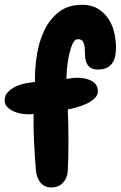

<svg xmlns="http://www.w3.org/2000/svg" viewBox="-55 -787 514 817"><path d="M438.5 -584Q438.5 -565.4 435.1 -548.3Q431.6 -531.2 422.9 -518.6Q414.1 -505.9 399.4 -498.5Q384.8 -491.2 363.3 -491.2Q338.9 -491.2 327.1 -501Q315.4 -510.7 311 -524.9Q306.6 -539.1 306.6 -555.7Q306.6 -572.3 305.2 -586.4Q303.7 -600.6 297.9 -610.4Q292 -620.1 276.4 -620.1Q261.7 -620.1 252.4 -597.7Q243.2 -575.2 237.3 -545.9Q231.4 -516.6 229.5 -488.8Q227.5 -460.9 227.5 -451.2Q240.2 -453.1 252 -454.6Q263.7 -456.1 277.3 -456.1Q291 -456.1 305.7 -453.1Q320.3 -450.2 333 -443.8Q345.7 -437.5 353.5 -426.3Q361.3 -415 361.3 -398.4Q361.3 -380.9 346.2 -367.2Q331.1 -353.5 310.1 -344.2Q289.1 -335 267.6 -329.1Q246.1 -323.2 233.4 -321.3Q236.3 -253.9 236.3 -185.5Q236.3 -121.1 233.4 -58.6Q231.4 -28.3 212.4 -8.8Q193.4 10.7 163.1 10.7Q146.5 10.7 134.8 4.4Q123 -2 115.2 -12.7Q107.4 -23.4 103 -37.1Q98.6 -50.8 97.7 -65.4Q92.8 -124 89.8 -183.1Q86.9 -242.2 87.9 -301.8Q81.1 -300.8 74.7 -300.8Q68.4 -300.8 61.5 -300.8Q49.8 -300.8 33.2 -303.7Q16.6 -306.6 1.5 -314Q-13.7 -321.3 -24.4 -332Q-35.2 -342.8 -35.2 -359.4Q-35.2 -380.9 -21 -395.5Q-6.8 -410.2 13.2 -419.4Q33.2 -428.7 55.2 -432.6Q77.1 -436.5 93.8 -438.5V-454.1Q93.8 -502 102.5 -556.6Q111.3 -611.3 133.8 -658.2Q156.2 -705.1 195.3 -735.8Q234.4 -766.6 294.9 -766.6Q333 -766.6 360.4 -750.5Q387.7 -734.4 405.3 -708.5Q422.9 -682.6 430.7 -649.9Q438.5 -617.2 438.5 -584Z"/></svg>

Font: Chewy
Style: Regular
Weight: 400
Designer: Squid
Foundry: Font Diner, Inc DBA Sideshow
Version: Version 1.000